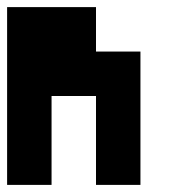

<svg xmlns="http://www.w3.org/2000/svg" viewBox="-20 -395 540 540"><path d="M250 -375V-250H375V125H250V-125H125V125H0V-375Z"/></svg>

Font: Bytesized
Style: Regular
Weight: 400
Monospace: yes
Designer: baltdev
Version: Version 1.000